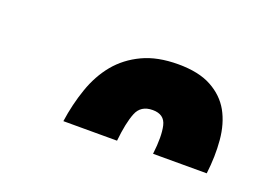

<svg xmlns="http://www.w3.org/2000/svg" viewBox="-40 -761 374 279"><g transform="rotate(20 147.0 -621.5)"><path d="M199.2 -689.5Q231 -689.5 250.7 -678.7Q270.5 -668 280.8 -649.7Q291 -631.3 293.2 -606.7Q295.4 -582 292 -554.7H209Q212.4 -583 208.7 -598.6Q205.1 -614.3 187 -614.3Q168.5 -614.3 162.4 -598.6Q156.2 -583 153.3 -554.7H70.3Q74.2 -582 82.8 -606.7Q91.3 -631.3 106.4 -649.7Q121.6 -668 144.3 -678.7Q167 -689.5 199.2 -689.5Z"/></g></svg>

Font: Carlito
Style: Bold Italic
Weight: 700
Italic angle: -7°
Designer: Lukasz Dziedzic
Foundry: tyPoland Lukasz Dziedzic
Version: Version 1.104